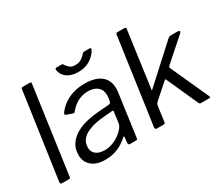

<svg xmlns="http://www.w3.org/2000/svg" viewBox="-125 -1057 1601 1381"><g transform="rotate(-30 675.5 -366.0)"><path d="M126 -14Q125 -5 122 -2.5Q119 0 109 0H57Q48 0 44.5 -4.5Q41 -9 42 -17L144 -731Q145 -738 147 -740Q149 -742 155 -742H217Q229 -742 226 -728Z M597 -62Q556 -25 509.5 -7.5Q463 10 411 10Q339 10 299 -24.5Q259 -59 259 -116Q259 -169 284.5 -205.5Q310 -242 352 -265.5Q394 -289 445.5 -300.5Q497 -312 547 -315L626 -321Q645 -323 647 -338L651 -365Q652 -371 652.5 -376Q653 -381 653 -387Q653 -431 624.5 -455.5Q596 -480 546 -480Q502 -480 462.5 -460Q423 -440 389 -398Q386 -394 383.5 -393.5Q381 -393 375 -395L324 -413Q320 -415 318.5 -419Q317 -423 322 -433Q358 -482 416.5 -511Q475 -540 552 -540Q613 -540 653.5 -522.5Q694 -505 714 -473Q734 -441 734 -397Q734 -390 733.5 -382.5Q733 -375 732 -367L683 -12Q681 -4 679 -2Q677 0 669 0H619Q612 0 609 -4.5Q606 -9 606 -16L611 -64Q610 -77 597 -62ZM635 -257Q637 -265 634.5 -268Q632 -271 625 -270L556 -264Q526 -262 489.5 -255Q453 -248 420 -233.5Q387 -219 365.5 -193.5Q344 -168 344 -128Q344 -93 370 -72.5Q396 -52 442 -52Q476 -52 507.5 -64Q539 -76 564 -94Q590 -113 606 -133.5Q622 -154 624 -173ZM711 -741Q718 -741 720.5 -736.5Q723 -732 719 -725Q708 -703 685.5 -681.5Q663 -660 631.5 -647Q600 -634 559 -634Q519 -634 489.5 -646.5Q460 -659 444 -681Q428 -703 425 -730Q425 -734 427 -737.5Q429 -741 435 -741H481Q487 -741 489 -737.5Q491 -734 495 -728Q502 -721 509 -711.5Q516 -702 529 -695Q542 -688 564 -688Q596 -688 617.5 -703Q639 -718 653 -735Q657 -739 660.5 -740Q664 -741 668 -741Z M1285 -14Q1288 -8 1287 -4Q1286 0 1278 0H1208Q1202 0 1198 -4Q1194 -8 1192 -14L1076 -272Q1073 -280 1065 -272L943 -164Q939 -160 936 -155Q933 -150 931 -144L913 -14Q912 -5 909 -2.5Q906 0 896 0H845Q835 0 831.5 -4.5Q828 -9 829 -17L930 -731Q932 -738 934 -740Q936 -742 941 -742H1004Q1010 -742 1012.5 -738Q1015 -734 1013 -727L949 -262Q948 -255 949 -255.5Q950 -256 957 -262L1240 -520Q1247 -526 1252 -528Q1257 -530 1262 -530H1323Q1334 -530 1336 -523.5Q1338 -517 1330 -509L1148 -348Q1144 -345 1142 -341Q1140 -337 1141 -331L1285 -14Z"/></g></svg>

Font: Libre Franklin
Style: Italic
Weight: 400
Italic angle: -8°
Designer: Pablo Impallari, Rodrigo Fuenzalida, Nhung Nguyen
Foundry: Impallari Type
Version: Version 3.000